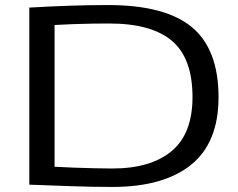

<svg xmlns="http://www.w3.org/2000/svg" viewBox="-20 -730 944 760"><path d="M425 10Q346 10 263 7Q180 4 96 1V-700Q184 -705 258.5 -707.5Q333 -710 408 -710Q634 -710 739.5 -622.5Q845 -535 845 -345Q845 -165 736 -77.5Q627 10 425 10ZM424 -63Q577 -63 659.5 -132Q742 -201 742 -346Q742 -499 661 -568Q580 -637 412 -637Q384 -637 346.5 -636.5Q309 -636 269.5 -634.5Q230 -633 196 -631V-70Q228 -68 270 -66.5Q312 -65 353.5 -64Q395 -63 424 -63Z"/></svg>

Font: Georama Extended
Style: Regular
Weight: 400
Width: 7
Designer: Jean-Baptiste Levee
Foundry: Production Type
Version: Version 1.000